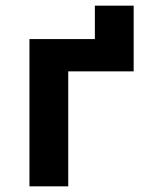

<svg xmlns="http://www.w3.org/2000/svg" viewBox="-20 -658 540 678"><path d="M84 0V-520H315V-638H452V-406H221V0Z"/></svg>

Font: Iosevka SS18 Heavy
Style: Regular
Weight: 900
Monospace: yes
Designer: Belleve Invis
Foundry: Belleve Invis
Version: Version 25.1.1; ttfautohint (v1.8.4)